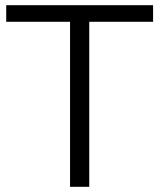

<svg xmlns="http://www.w3.org/2000/svg" viewBox="-20 -720 614 740"><path d="M250 0V-636H4V-700H570V-636H324V0Z"/></svg>

Font: mBank
Style: Regular
Weight: 400
Designer: Julieta Ulanovsky
Foundry: Julieta Ulanovsky
Version: Version 7.200;PS 007.200;hotconv 1.0.88;makeotf.lib2.5.64775